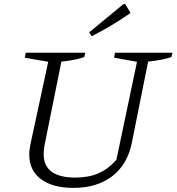

<svg xmlns="http://www.w3.org/2000/svg" viewBox="-20 -903 857 932"><path d="M337 9Q235 9 178.5 -33.5Q122 -76 122 -153Q122 -162 123 -173Q124 -184 127 -199L214 -603L100 -623L105 -647H394L389 -626Q348 -611 278 -604L196 -197Q194 -183 193 -173Q192 -163 192 -155Q192 -41 346 -41Q410 -41 457.5 -61.5Q505 -82 545 -127L645 -603L534 -623L538 -647H817L812 -626Q768 -611 699 -604L620 -210Q599 -105 525 -48Q451 9 337 9ZM425 -727 413 -746 579 -883H588L614 -840Q569 -809 522.5 -781Q476 -753 425 -727Z"/></svg>

Font: Piazzolla Light
Style: Italic
Weight: 300
Italic angle: -11.3°
Designer: Juan Pablo del Peral
Foundry: Huerta Tipografica
Version: Version 1.330